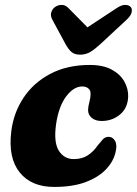

<svg xmlns="http://www.w3.org/2000/svg" viewBox="-20 -742 553 776"><path d="M312.5 -392.5Q277.5 -392.5 247.2 -352Q217 -311.5 206.5 -239Q196.5 -166 218 -132.5Q239.5 -99 278 -99Q311.5 -99 334.8 -114.2Q358 -129.5 375.5 -155Q386 -167.5 395.2 -178.2Q404.5 -189 419.5 -189Q435 -189 444.8 -172.8Q454.5 -156.5 447 -127Q439 -90.5 409.2 -58.5Q379.5 -26.5 327.2 -6.5Q275 13.5 199 13.5Q106.5 13.5 59.5 -45.2Q12.5 -104 25.5 -210.5Q34.5 -285.5 74.8 -346.5Q115 -407.5 183.2 -443.5Q251.5 -479.5 343 -479.5Q396.5 -479.5 431.2 -460.8Q466 -442 482.5 -412.5Q499 -383 498 -351.5Q496.5 -305.5 465 -279.2Q433.5 -253 391 -253Q365.5 -253 350.5 -265.8Q335.5 -278.5 336 -298.5Q336.5 -312.5 341.2 -329.2Q346 -346 346 -363.5Q346.5 -376.5 337.2 -384.5Q328 -392.5 312.5 -392.5ZM386.5 -564.5Q364.5 -544 345.8 -532.5Q327 -521 304 -521Q281 -521 268.2 -532.5Q255.5 -544 244.5 -564.5L191.5 -662.5Q183 -678.5 187.2 -692Q191.5 -705.5 201.5 -713Q213.5 -722 228.8 -722.2Q244 -722.5 256.5 -709.5L333.5 -631.5L452 -709.5Q471.5 -722.5 486.5 -722.2Q501.5 -722 509 -713Q515 -705.5 512 -692Q509 -678.5 492 -662.5Z"/></svg>

Font: Fraunces 9pt SuperSoft
Style: Bold Italic
Weight: 700
Italic angle: -16°
Version: Version 1.000;[b76b70a41]